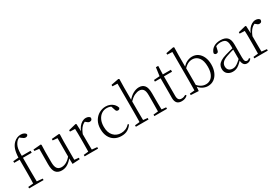

<svg xmlns="http://www.w3.org/2000/svg" viewBox="74 -1930 4439 3062"><g transform="rotate(-30 2293.0 -398.5)"><path d="M37 0V-27L154 -38H176L303 -27V0ZM131 0Q133 -56 134 -113Q135 -170 135 -226V-472H35V-502L158 -512L134 -500V-504Q138 -600 158 -659.5Q178 -719 219 -758Q248 -785 280.5 -798Q313 -811 347 -811Q381 -811 407 -798.5Q433 -786 440 -764Q439 -750 427.5 -740Q416 -730 397 -730Q380 -730 364 -739Q348 -748 327 -765L299 -789V-798H338V-789Q308 -787 281 -769Q254 -751 237 -723Q221 -699 211 -669.5Q201 -640 197.5 -596Q194 -552 196 -485V-226Q196 -170 197 -113Q198 -56 199 0ZM166 -472V-508H357V-472Z M635 14Q565 14 527.5 -30Q490 -74 491 -185L493 -478L512 -463L407 -476V-502L546 -514L556 -502L552 -377V-188Q552 -103 579 -68.5Q606 -34 658 -34Q706 -34 751.5 -61Q797 -88 835 -137L854 -103H836Q797 -51 747 -18.5Q697 14 635 14ZM832 8 829 -116V-117L830 -467L745 -475V-502L883 -514L893 -502L889 -377V-35L968 -27V0Z M1059 0V-27L1170 -39H1193L1307 -27V0ZM1146 0Q1147 -24 1147.5 -64.5Q1148 -105 1148.5 -149Q1149 -193 1149 -226V-281Q1149 -333 1148.5 -375.5Q1148 -418 1146 -455L1054 -459V-485L1191 -519L1204 -511L1210 -371V-370V-226Q1210 -193 1210.5 -149Q1211 -105 1211.5 -64.5Q1212 -24 1213 0ZM1209 -318 1192 -367H1206Q1222 -413 1249 -448Q1276 -483 1309.5 -502.5Q1343 -522 1379 -522Q1406 -522 1426.5 -512Q1447 -502 1454 -486Q1454 -462 1443 -449Q1432 -436 1408 -436Q1392 -436 1378.5 -444Q1365 -452 1348 -468L1325 -488H1374Q1318 -477 1278 -436Q1238 -395 1209 -318Z M1735 14Q1663 14 1609 -17.5Q1555 -49 1525 -108Q1495 -167 1495 -248Q1495 -335 1530.5 -396.5Q1566 -458 1623 -490Q1680 -522 1745 -522Q1787 -522 1823.5 -507Q1860 -492 1886.5 -464.5Q1913 -437 1925 -398Q1918 -368 1889 -368Q1871 -368 1861.5 -376.5Q1852 -385 1847 -404L1819 -490L1862 -452Q1831 -474 1803 -482.5Q1775 -491 1746 -491Q1693 -491 1650.5 -462Q1608 -433 1583.5 -380.5Q1559 -328 1559 -255Q1559 -148 1613 -89Q1667 -30 1752 -30Q1797 -30 1837 -47Q1877 -64 1912 -101L1927 -88Q1895 -41 1849 -13.5Q1803 14 1735 14Z M2003 0V-27L2113 -38H2133L2236 -27V0ZM2090 0Q2091 -24 2091.5 -64.5Q2092 -105 2092.5 -149Q2093 -193 2093 -226V-742L2001 -746V-773L2140 -800L2156 -791L2153 -637V-399L2154 -387V-226Q2154 -193 2154.5 -149Q2155 -105 2155.5 -64.5Q2156 -24 2157 0ZM2343 0V-27L2452 -38H2472L2576 -27V0ZM2429 0Q2430 -24 2430.5 -64Q2431 -104 2431.5 -148Q2432 -192 2432 -226V-334Q2432 -412 2406 -443Q2380 -474 2334 -474Q2298 -474 2250 -453Q2202 -432 2144 -368L2129 -399H2143Q2196 -464 2251 -493Q2306 -522 2358 -522Q2422 -522 2457.5 -479.5Q2493 -437 2493 -334V-226Q2493 -192 2493.5 -148Q2494 -104 2495 -64Q2496 -24 2497 0Z M2761 -472V-508H2941V-472ZM2844 14Q2785 14 2757.5 -17.5Q2730 -49 2730 -112Q2730 -135 2730.5 -152.5Q2731 -170 2731 -196V-472H2626V-502L2751 -511L2731 -496L2754 -663H2797L2792 -493V-481V-115Q2792 -67 2809.5 -45.5Q2827 -24 2861 -24Q2884 -24 2901.5 -30Q2919 -36 2939 -47L2953 -29Q2933 -8 2906 3Q2879 14 2844 14Z M3013 0V-27L3101 -35Q3102 -63 3102 -97Q3102 -131 3102.5 -165Q3103 -199 3103 -226V-742L3011 -746V-773L3150 -800L3166 -791L3163 -637V-426L3164 -416V-82V-81L3156 8ZM3326 14Q3282 14 3235.5 -8Q3189 -30 3150 -85H3139L3150 -113Q3192 -67 3231 -47Q3270 -27 3313 -27Q3357 -27 3394 -50.5Q3431 -74 3453.5 -125Q3476 -176 3476 -258Q3476 -369 3431 -425.5Q3386 -482 3315 -482Q3290 -482 3263 -474Q3236 -466 3207.5 -445.5Q3179 -425 3146 -388L3136 -417H3146Q3187 -473 3237 -497.5Q3287 -522 3336 -522Q3397 -522 3443 -489.5Q3489 -457 3515.5 -398Q3542 -339 3542 -260Q3542 -179 3515 -117Q3488 -55 3439.5 -20.5Q3391 14 3326 14Z M3785 14Q3727 14 3688 -19Q3649 -52 3649 -114Q3649 -151 3665.5 -180.5Q3682 -210 3719.5 -234Q3757 -258 3819 -276Q3862 -289 3906.5 -300.5Q3951 -312 3991 -321V-297Q3951 -287 3909.5 -275Q3868 -263 3831 -249Q3764 -225 3737.5 -194Q3711 -163 3711 -125Q3711 -78 3738 -54Q3765 -30 3809 -30Q3834 -30 3857.5 -39.5Q3881 -49 3910.5 -72Q3940 -95 3980 -134L3986 -89H3967Q3935 -55 3907 -32Q3879 -9 3850 2.5Q3821 14 3785 14ZM4047 13Q4005 13 3984.5 -17.5Q3964 -48 3962 -102V-106V-350Q3962 -407 3949 -437.5Q3936 -468 3910 -480Q3884 -492 3844 -492Q3814 -492 3784 -483Q3754 -474 3722 -454L3758 -482L3739 -402Q3735 -382 3725 -374Q3715 -366 3699 -366Q3668 -366 3662 -397Q3679 -456 3730 -489Q3781 -522 3857 -522Q3939 -522 3980 -482.5Q4021 -443 4021 -354V-113Q4021 -61 4033 -43Q4045 -25 4067 -25Q4080 -25 4090 -30Q4100 -35 4112 -46L4127 -30Q4112 -8 4091.5 2.5Q4071 13 4047 13Z M4184 0V-27L4295 -39H4318L4432 -27V0ZM4271 0Q4272 -24 4272.5 -64.5Q4273 -105 4273.5 -149Q4274 -193 4274 -226V-281Q4274 -333 4273.5 -375.5Q4273 -418 4271 -455L4179 -459V-485L4316 -519L4329 -511L4335 -371V-370V-226Q4335 -193 4335.5 -149Q4336 -105 4336.5 -64.5Q4337 -24 4338 0ZM4334 -318 4317 -367H4331Q4347 -413 4374 -448Q4401 -483 4434.5 -502.5Q4468 -522 4504 -522Q4531 -522 4551.5 -512Q4572 -502 4579 -486Q4579 -462 4568 -449Q4557 -436 4533 -436Q4517 -436 4503.5 -444Q4490 -452 4473 -468L4450 -488H4499Q4443 -477 4403 -436Q4363 -395 4334 -318Z"/></g></svg>

Font: Noto Serif HK ExtraLight
Style: Regular
Weight: 200
Designer: Ryoko NISHIZUKA 西塚涼子 (kana & ideographs); Frank Grießhammer (Latin, Greek & Cyrillic); Wenlong ZHANG 张文龙 (bopomofo); San
Foundry: Adobe
Version: Version 2.002-H1;hotconv 1.1.0;makeotfexe 2.6.0